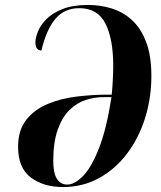

<svg xmlns="http://www.w3.org/2000/svg" viewBox="-20 -745 650 775"><path d="M234 10Q156 10 104.5 -28.5Q53 -67 53 -152Q53 -220 86.5 -262Q120 -304 174 -326Q228 -348 291.5 -355.5Q355 -363 417 -363H431Q434 -394 435.5 -424.5Q437 -455 437 -480Q437 -588 405.5 -650Q374 -712 300 -712Q241 -712 204.5 -670Q168 -628 147 -541Q123 -542 123 -574Q123 -592 133 -617.5Q143 -643 167 -667.5Q191 -692 232.5 -708.5Q274 -725 336 -725Q385 -725 430.5 -711Q476 -697 512 -664.5Q548 -632 569.5 -576.5Q591 -521 591 -439Q591 -349 565.5 -268Q540 -187 492.5 -124.5Q445 -62 379.5 -26Q314 10 234 10ZM252 0Q281 0 315 -34.5Q349 -69 379.5 -146.5Q410 -224 430 -353H399Q362 -353 326 -341.5Q290 -330 260.5 -301Q231 -272 213 -221.5Q195 -171 195 -95Q195 0 252 0Z"/></svg>

Font: Noto Serif Display ExtraCondensed ExtraBold
Style: Italic
Weight: 800
Width: 2
Italic angle: -12°
Designer: Monotype Design Team
Foundry: Monotype Imaging Inc.
Version: Version 2.009